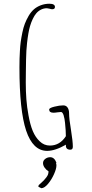

<svg xmlns="http://www.w3.org/2000/svg" viewBox="-20 -787 489 1022"><path d="M119.1 -91.8Q155.3 16.1 231 16.1Q273.4 16.1 331.5 -17.1L331.1 -14.6L330.6 -12.2Q330.6 9.8 354.5 9.8Q367.7 9.8 367.7 -5.9Q367.7 -34.2 357.9 -95.2Q347.7 -154.8 347.7 -184.1Q347.7 -202.6 339.8 -214.4Q332 -226.1 316.4 -226.1Q296.9 -226.1 269.3 -219.2Q241.7 -212.4 241.7 -204.1Q241.7 -187 264.6 -187Q273.4 -187 285.2 -189Q296.9 -190.9 304.7 -190.9Q312.5 -190.9 318.4 -174.3Q324.2 -155.3 326.2 -132.8Q330.6 -90.8 330.6 -62Q298.3 -12.2 245.6 -12.2Q214.4 -12.2 191.4 -34.7Q168.5 -56.2 154.5 -89.6Q140.6 -123 131.8 -172.4Q123.5 -216.8 120.4 -258.3Q117.2 -299.8 117.2 -349.1Q117.2 -393.1 117.7 -403.8L118.7 -469.7Q119.6 -520.5 124 -558.1Q130.4 -615.7 139.6 -647Q145.5 -667.5 154.3 -686Q163.1 -704.6 172.9 -715.8Q183.6 -728.5 198.2 -735.8Q212.9 -743.2 229.5 -743.2Q232.9 -743.2 243.7 -740.7Q252.9 -737.8 257.8 -737.8Q272.5 -737.8 272.5 -750Q272.5 -767.1 242.7 -767.1Q218.8 -767.1 196.8 -758.8Q175.3 -750.5 160.2 -737.1Q145 -723.6 132.8 -703.1Q120.1 -681.2 112.3 -660.9Q104.5 -640.6 99.1 -614.3Q93.3 -585.9 90.3 -564.2Q87.4 -542.5 85.9 -514.6Q83.5 -477.1 83.5 -428.2Q83.5 -198.7 119.1 -91.8ZM236.3 190.9Q254.9 168.5 267.6 139.9Q280.3 111.3 280.3 94.2Q280.3 85.4 278.3 82L280.3 79.1Q269.5 49.8 247.1 49.8Q232.4 49.8 220.7 58.8Q209 67.9 209 81.1Q209 93.3 217.3 105.2Q225.6 117.2 238.3 125Q238.3 134.3 235.4 142.1Q231.4 153.3 213.9 172.4Q207.5 178.7 199.2 186.5Q190.9 194.3 186 198.2L184.1 207L200.2 214.8Q216.8 214.4 236.3 190.9Z"/></svg>

Font: Amatica SC
Style: Regular
Weight: 400
Version: Version 2.000